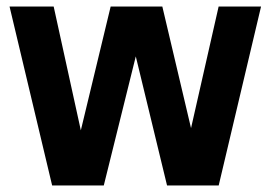

<svg xmlns="http://www.w3.org/2000/svg" viewBox="-20 -567 827 587"><path d="M139.4 0 9.2 -547H144.1L230.6 -152.7H223.3L318.3 -547H476.3L569.2 -153.4H559.1L648.4 -547H778.1L648.6 0H490.7L390.3 -414.6H400.1L297.3 0Z"/></svg>

Font: Encode Sans Condensed Thin
Style: Regular
Weight: 100
Width: 3
Designer: Multiple Designers
Foundry: Impallari Type
Version: Version 3.002